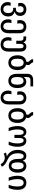

<svg xmlns="http://www.w3.org/2000/svg" viewBox="2438 -3238 1050 5965"><g transform="rotate(90 2962.5 -255.0)"><path d="M267 250Q195 250 145.5 220.5Q96 191 69.5 142.5Q43 94 43 38Q43 9 49 -17Q55 -43 62 -61H159Q154 -45 150 -20.5Q146 4 146 30Q146 63 158 94Q170 125 196.5 145.5Q223 166 266 166Q327 166 356.5 123Q386 80 386 11Q386 -59 353 -99Q320 -139 257 -139H222V-224H261Q319 -224 345.5 -260.5Q372 -297 372 -352Q372 -402 346.5 -433.5Q321 -465 272 -465Q222 -465 196.5 -436.5Q171 -408 171 -361Q171 -331 180 -297H81Q69 -333 69 -369Q69 -422 95 -463Q121 -504 167 -526.5Q213 -549 273 -549Q332 -549 377.5 -525.5Q423 -502 449 -459.5Q475 -417 475 -362Q475 -293 440 -247.5Q405 -202 345 -185V-182Q405 -170 448 -121.5Q491 -73 491 16Q491 87 463.5 139.5Q436 192 385.5 221Q335 250 267 250Z M796 250Q728 250 679.5 219.5Q631 189 605 137Q579 85 579 21Q579 -12 585.5 -39.5Q592 -67 600 -86H696Q692 -70 687 -43.5Q682 -17 682 14Q682 55 694 89.5Q706 124 731 145Q756 166 796 166Q857 166 883.5 121.5Q910 77 910 0V-334Q910 -397 884.5 -431Q859 -465 809 -465Q761 -465 733 -435Q705 -405 705 -350Q705 -306 715 -267H618Q611 -286 607 -307Q603 -328 603 -354Q603 -418 630 -461.5Q657 -505 703.5 -527Q750 -549 808 -549Q900 -549 956 -494Q1012 -439 1012 -335V2Q1012 119 955.5 184.5Q899 250 796 250Z M1361 250Q1287 250 1236.5 219.5Q1186 189 1160 137Q1134 85 1134 21Q1134 -12 1140 -39.5Q1146 -67 1154 -86H1251Q1246 -70 1241 -43.5Q1236 -17 1236 14Q1236 55 1248.5 89.5Q1261 124 1288.5 145Q1316 166 1361 166Q1425 166 1452.5 121Q1480 76 1480 0V-362Q1480 -410 1463.5 -436.5Q1447 -463 1411 -463Q1377 -463 1360 -437Q1343 -411 1343 -365V-236H1245V-364Q1245 -459 1172 -459H1110V-544H1174Q1267 -544 1293 -459H1297Q1312 -502 1344.5 -525.5Q1377 -549 1425 -549Q1501 -549 1541.5 -500Q1582 -451 1582 -373V6Q1582 123 1525 186.5Q1468 250 1361 250Z M1988 -542Q2065 -523 2110.5 -454Q2156 -385 2156 -271Q2156 -141 2096 -65.5Q2036 10 1925 10Q1856 10 1805 -24Q1754 -58 1725.5 -121Q1697 -184 1697 -271Q1697 -391 1747.5 -463Q1798 -535 1890 -547Q1895 -555 1898 -566.5Q1901 -578 1901 -592Q1901 -613 1892 -626Q1883 -639 1870 -651Q1852 -668 1835 -691Q1818 -714 1818 -760H1919Q1919 -736 1929.5 -720Q1940 -704 1955 -690Q1972 -673 1987 -653Q2002 -633 2002 -601Q2002 -568 1988 -542ZM1927 -74Q1992 -74 2021.5 -125.5Q2051 -177 2051 -271Q2051 -364 2021 -414Q1991 -464 1927 -464Q1861 -464 1832 -414Q1803 -364 1803 -270Q1803 -177 1832.5 -125.5Q1862 -74 1927 -74Z M2491 10Q2385 10 2328.5 -59.5Q2272 -129 2272 -268V-578Q2272 -642 2296.5 -682Q2321 -722 2363 -741Q2405 -760 2456 -760H2664V-676H2469Q2425 -676 2399.5 -654Q2374 -632 2374 -582V-547Q2374 -531 2372.5 -508.5Q2371 -486 2369 -468H2374Q2397 -503 2432.5 -524.5Q2468 -546 2521 -546Q2610 -546 2662.5 -475Q2715 -404 2715 -269Q2715 -135 2655.5 -62.5Q2596 10 2491 10ZM2492 -74Q2554 -74 2582 -124.5Q2610 -175 2610 -267Q2610 -358 2582 -409.5Q2554 -461 2497 -461Q2427 -461 2399.5 -413.5Q2372 -366 2372 -278V-255Q2372 -170 2400 -122Q2428 -74 2492 -74Z M3009 250Q2941 250 2892.5 219.5Q2844 189 2818 137Q2792 85 2792 21Q2792 -12 2798.5 -39.5Q2805 -67 2813 -86H2909Q2905 -70 2900 -43.5Q2895 -17 2895 14Q2895 55 2907 89.5Q2919 124 2944 145Q2969 166 3009 166Q3070 166 3096.5 121.5Q3123 77 3123 0V-334Q3123 -397 3097.5 -431Q3072 -465 3022 -465Q2974 -465 2946 -435Q2918 -405 2918 -350Q2918 -306 2928 -267H2831Q2824 -286 2820 -307Q2816 -328 2816 -354Q2816 -418 2843 -461.5Q2870 -505 2916.5 -527Q2963 -549 3021 -549Q3113 -549 3169 -494Q3225 -439 3225 -335V2Q3225 119 3168.5 184.5Q3112 250 3009 250Z M3631 -542Q3708 -523 3753.5 -454Q3799 -385 3799 -271Q3799 -141 3739 -65.5Q3679 10 3568 10Q3499 10 3448 -24Q3397 -58 3368.5 -121Q3340 -184 3340 -271Q3340 -391 3390.5 -463Q3441 -535 3533 -547Q3538 -555 3541 -566.5Q3544 -578 3544 -592Q3544 -613 3535 -626Q3526 -639 3513 -651Q3495 -668 3478 -691Q3461 -714 3461 -760H3562Q3562 -736 3572.5 -720Q3583 -704 3598 -690Q3615 -673 3630 -653Q3645 -633 3645 -601Q3645 -568 3631 -542ZM3570 -74Q3635 -74 3664.5 -125.5Q3694 -177 3694 -271Q3694 -364 3664 -414Q3634 -464 3570 -464Q3504 -464 3475 -414Q3446 -364 3446 -270Q3446 -177 3475.5 -125.5Q3505 -74 3570 -74Z M3955 0Q3925 -71 3910.5 -136Q3896 -201 3896 -278Q3896 -402 3943.5 -475.5Q3991 -549 4083 -549Q4135 -549 4168 -523.5Q4201 -498 4215 -452H4219Q4234 -498 4268 -523.5Q4302 -549 4352 -549Q4443 -549 4491 -475.5Q4539 -402 4539 -278Q4539 -201 4525 -135.5Q4511 -70 4480 0H4379Q4408 -68 4421.5 -135Q4435 -202 4435 -277Q4435 -369 4412 -417Q4389 -465 4342 -465Q4267 -465 4267 -329V-178H4169V-329Q4169 -394 4151 -429.5Q4133 -465 4094 -465Q4001 -465 4001 -277Q4001 -200 4014.5 -133.5Q4028 -67 4056 0Z M5080 250Q5060 209 5027.5 180Q4995 151 4957.5 136Q4920 121 4884 121Q4849 121 4818 129.5Q4787 138 4753 155L4721 87Q4741 77 4768 68.5Q4795 60 4833 58V55Q4740 9 4688 -76Q4636 -161 4636 -280Q4636 -360 4657.5 -421Q4679 -482 4720.5 -515.5Q4762 -549 4822 -549Q4878 -549 4916.5 -522.5Q4955 -496 4971 -441H4976Q4994 -496 5037.5 -522.5Q5081 -549 5132 -549Q5233 -549 5288.5 -476.5Q5344 -404 5344 -275Q5344 -192 5317.5 -130.5Q5291 -69 5243.5 -35.5Q5196 -2 5132 -2Q5029 -2 4973.5 -76Q4918 -150 4918 -273V-322Q4918 -397 4895.5 -431Q4873 -465 4830 -465Q4786 -465 4763.5 -417.5Q4741 -370 4741 -281Q4741 -189 4768 -128.5Q4795 -68 4839.5 -30.5Q4884 7 4937 32Q4990 56 5032 80Q5074 104 5106 135.5Q5138 167 5159 213ZM5130 -86Q5188 -86 5213.5 -136.5Q5239 -187 5239 -275Q5239 -365 5213.5 -414.5Q5188 -464 5131 -464Q5074 -464 5048.5 -414.5Q5023 -365 5023 -275Q5023 -187 5048.5 -136.5Q5074 -86 5130 -86Z M5497 0Q5468 -70 5454 -135Q5440 -200 5440 -280Q5440 -408 5496.5 -478.5Q5553 -549 5659 -549Q5764 -549 5820.5 -478.5Q5877 -408 5877 -280Q5877 -201 5863 -135.5Q5849 -70 5820 0H5720Q5747 -67 5760 -134.5Q5773 -202 5773 -279Q5773 -376 5742.5 -420.5Q5712 -465 5659 -465Q5606 -465 5575.5 -421Q5545 -377 5545 -279Q5545 -201 5558 -134Q5571 -67 5597 0Z"/></g></svg>

Font: Noto Sans Georgian SemiCondensed Medium
Style: Regular
Weight: 500
Width: 4
Designer: Monotype Design Team, Akaki Razmadze
Foundry: Google LLC
Version: Version 2.005; ttfautohint (v1.8.4.7-5d5b)